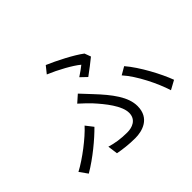

<svg xmlns="http://www.w3.org/2000/svg" viewBox="-163 -1034 1325 1325"><g transform="rotate(-45 500.0 -371.0)"><path d="M510 -545 555 -502C591 -528 644 -569 668 -589L651 -635C593 -679 481 -736 406 -768L365 -717C442 -685 537 -633 581 -596C566 -584 537 -562 510 -545ZM313 -64 323 10C367 18 421 26 487 26C553 26 654 0 654 -120C654 -210 586 -298 495 -395C472 -420 447 -447 423 -472L371 -426C398 -402 427 -374 449 -351C507 -287 580 -197 580 -128C580 -60 521 -41 476 -41C411 -41 363 -49 313 -64ZM894 -34 960 -70C928 -157 853 -299 783 -380L726 -347C795 -271 865 -128 894 -34ZM342 -229 300 -283C244 -221 126 -130 44 -87L86 -28C182 -84 283 -169 342 -229Z"/></g></svg>

Font: ChiuKong Gothic CL Normal
Style: Regular
Weight: 350
Designer: Ryoko NISHIZUKA 西塚涼子 (kana, bopomofo & ideographs); Paul D. Hunt (Latin, Greek & Cyrillic); Sandoll Communications 산돌커뮤니
Foundry: Adobe
Version: Version 1.300